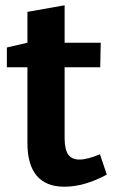

<svg xmlns="http://www.w3.org/2000/svg" viewBox="-20 -696 435 728"><path d="M385 -34Q300 12 224 12Q155 12 119.5 -29.5Q84 -71 84 -153V-441H6V-516L84 -534V-651L225 -676V-534H362L360 -441H225V-172Q225 -130 238.5 -110.5Q252 -91 281 -91Q311 -91 359 -111Z"/></svg>

Font: Bitter Pro
Style: Bold
Weight: 700
Designer: Sol Matas, and Bitter project Authors
Foundry: Sol Matas
Version: Version 1.010